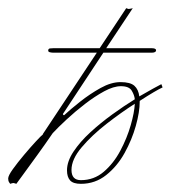

<svg xmlns="http://www.w3.org/2000/svg" viewBox="-53 -458 418 470"><path d="M-28 -8Q-28 -8 -30.5 -11.5Q-33 -15 -33 -21Q-33 -28 -21.5 -44Q-10 -60 6 -79Q22 -98 35 -112Q48 -126 51 -128Q52 -128 52 -130L184 -329H78Q74 -329 69.5 -330Q65 -331 65 -334Q65 -339 69.5 -339.5Q74 -340 78 -340H191L256 -438Q256 -438 258.5 -437Q261 -436 262 -436Q264 -436 268 -437Q272 -438 272 -438L207 -340H318Q329 -340 329 -335Q329 -329 318 -329H200L101 -179Q101 -179 101.5 -177.5Q102 -176 104 -176Q119 -190 143 -209Q167 -228 193 -242.5Q219 -257 242 -257Q266 -257 276 -248Q286 -239 288 -222Q307 -233 321.5 -241Q336 -249 342 -252L345 -244Q338 -241 323.5 -232.5Q309 -224 289 -211V-209Q289 -184 279.5 -150Q270 -116 252 -83.5Q234 -51 207 -29.5Q180 -8 145 -8Q126 -8 118.5 -16.5Q111 -25 111 -41Q111 -63 127 -87Q143 -111 168 -134Q193 -157 222 -178Q251 -199 277 -215Q276 -225 269.5 -236Q263 -247 243 -247Q225 -247 202 -234.5Q179 -222 155 -203.5Q131 -185 110 -165.5Q89 -146 76 -132Q59 -107 38 -78Q17 -49 2 -28.5Q-13 -8 -13 -8Q-13 -8 -16 -9Q-19 -10 -21 -10Q-22 -10 -25 -9Q-28 -8 -28 -8ZM122 -42Q122 -17 145 -17Q177 -17 201 -37.5Q225 -58 241.5 -89Q258 -120 267 -151.5Q276 -183 277 -204Q244 -183 208 -155Q172 -127 147 -97.5Q122 -68 122 -42Z"/></svg>

Font: Kapakana Light
Style: Regular
Weight: 300
Designer: Kyosuke Nagai
Version: Version 1.000